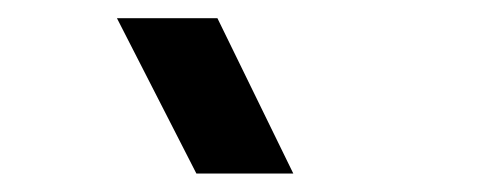

<svg xmlns="http://www.w3.org/2000/svg" viewBox="-20 -765 525 210"><path d="M217.8 -745.1 300.8 -575.2H194.8L107.9 -745.1Z"/></svg>

Font: Human Sans Medium
Style: Regular
Weight: 500
Designer: Tim Radville
Foundry: Continuum
Version: Version 1.000;FEAKit 1.0